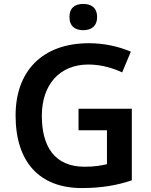

<svg xmlns="http://www.w3.org/2000/svg" viewBox="-20 -943 766 973"><path d="M402 -923C363 -923 332 -906 332 -857C332 -808 363 -790 402 -790C440 -790 472 -808 472 -857C472 -906 440 -923 402 -923ZM378 -392V-283H522V-111C492 -104 460 -98 409 -98C254 -98 192 -204 192 -356C192 -514 282 -616 428 -616C492 -616 553 -598 599 -576L643 -681C583 -707 509 -724 431 -724C193 -724 59 -581 59 -358C59 -123 179 10 395 10C496 10 572 -4 648 -29V-392Z"/></svg>

Font: Noto Sans Telugu SemiBold
Style: Regular
Weight: 600
Designer: Jelle Bosma - Monotype Design Team
Foundry: Monotype Imaging Inc.
Version: Version 2.005